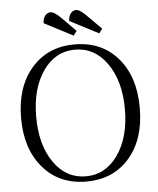

<svg xmlns="http://www.w3.org/2000/svg" viewBox="-56 -852 750 912"><g transform="rotate(-5 319.0 -396.0)"><path d="M319 -684 182 -755Q182 -776 192.5 -790Q203 -804 219 -804Q238 -804 273 -768L335 -705ZM441 -684 304 -755Q304 -776 314.5 -790Q325 -804 341 -804Q360 -804 394 -768L457 -705ZM319 12Q191 12 113.5 -77.5Q36 -167 36 -315Q36 -463 113.5 -552.5Q191 -642 319 -642Q448 -642 525 -553Q602 -464 602 -315Q602 -166 525 -77Q448 12 319 12ZM166.5 -97Q225 -13 319 -13Q413 -13 472 -97Q531 -181 531 -315Q531 -449 472 -533Q413 -617 319 -617Q225 -617 166.5 -533Q108 -449 108 -315Q108 -181 166.5 -97Z"/></g></svg>

Font: Arapey Thin
Style: Regular
Weight: 100
Designer: Eduardo Rodriguez Tunni
Foundry: Eduardo Rodriguez Tunni
Version: Version 4.000;hotconv 1.0.109;makeotfexe 2.5.65596